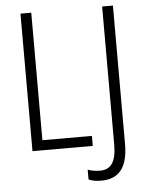

<svg xmlns="http://www.w3.org/2000/svg" viewBox="-60 -762 766 993"><g transform="rotate(-5 323.5 -265.5)"><path d="M84 0H397V-52H140V-714H84ZM426 183C519 183 564 124 564 5V-714H508V2C508 90 482 131 423 131C399 131 378 127 360 120V171C377 179 399 183 426 183Z"/></g></svg>

Font: Noto Sans Display SemiCondensed Light
Style: Regular
Weight: 300
Width: 4
Designer: Monotype Design Team
Foundry: Monotype Imaging Inc.
Version: Version 1.900